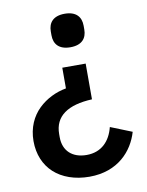

<svg xmlns="http://www.w3.org/2000/svg" viewBox="-82 -591 643 841"><g transform="rotate(-10 239.5 -171.0)"><path d="M248 190C183 190 128 170 91 136C54 102 33 53 33 -6C33 -66 56 -114 90 -147C124 -180 168 -201 213 -209V-301H317V-142C209 -137 149 -97 149 -17V-3C149 58 189 94 252 94C319 94 358 51 373 -9L468 29C456 70 433 110 397 140C361 170 312 190 248 190ZM264 -383C213 -383 191 -410 191 -449V-466C191 -505 213 -532 264 -532C315 -532 337 -505 337 -466V-449C337 -410 315 -383 264 -383Z"/></g></svg>

Font: Plexus Sans Medium
Style: Regular
Weight: 500
Version: Version 2.001;PS 002.001;hotconv 1.0.70;makeotf.lib2.5.58329